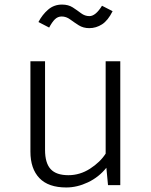

<svg xmlns="http://www.w3.org/2000/svg" viewBox="-20 -805 655 835"><path d="M175.9 -538.5V-153.3Q175.9 -95.9 200.3 -69.5Q224.6 -43.1 277.4 -43.1Q327.7 -43.1 371.8 -71.5Q415.9 -100 439.5 -136.9V-538.5H503.1V0H449.7L442.6 -75.4Q409.7 -34.4 362.6 -12.1Q315.4 10.3 268.2 10.3Q190.3 10.3 151.3 -30.5Q112.3 -71.3 112.3 -145.6V-538.5ZM368.2 -682.6Q342.1 -682.6 322.3 -695.1Q302.6 -707.7 285.1 -720.5Q267.7 -733.3 248.2 -733.3Q231.3 -733.3 218.7 -721Q206.2 -708.7 193.8 -685.1L147.2 -709.2Q164.1 -741.5 189.5 -763.3Q214.9 -785.1 249.7 -785.1Q277.4 -785.1 296.7 -772.6Q315.9 -760 332.6 -747.4Q349.2 -734.9 368.7 -734.9Q395.9 -734.9 423.6 -780L469.7 -756.4Q449.7 -715.9 423.8 -699.2Q397.9 -682.6 368.2 -682.6Z"/></svg>

Font: Fira Code Light
Style: Regular
Weight: 300
Monospace: yes
Designer: Carrois Corporate, Edenspiekermann AG, Nikita Prokopov
Foundry: Carrois Corporate, Edenspiekermann AG, Nikita Prokopov
Version: Version 6.000; ttfautohint (v1.8.2) -l 8 -r 50 -G 200 -x 14 